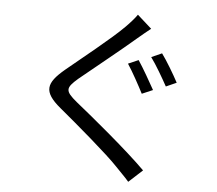

<svg xmlns="http://www.w3.org/2000/svg" viewBox="-57 -865 1114 987"><g transform="rotate(5 500.0 -371.0)"><path d="M639 -569 586 -546C612 -507 649 -439 670 -398L726 -422C705 -460 664 -532 639 -569ZM756 -614 702 -590C730 -552 767 -488 790 -446L844 -470C823 -510 782 -579 756 -614ZM615 -801C603 -783 578 -755 558 -735C491 -667 341 -549 266 -486C177 -411 166 -366 260 -288C352 -212 518 -71 572 -13C593 10 620 35 640 59L711 -6C615 -102 431 -254 341 -326C277 -379 278 -394 338 -446C411 -506 553 -620 621 -679C638 -693 668 -719 689 -735Z"/></g></svg>

Font: Squished Noto Sans CJK JP Regular
Style: Regular
Weight: 400
Designer: Ryoko NISHIZUKA (kana & ideographs); Paul D. Hunt (Latin, Greek & Cyrillic); Wenlong ZHANG (bopomofo); Sandoll Communica
Foundry: Adobe Systems Incorporated
Version: Version 1.004;PS 1.004;hotconv 1.0.82;makeotf.lib2.5.63406